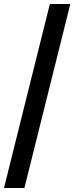

<svg xmlns="http://www.w3.org/2000/svg" viewBox="-20 -828 374 968"><path d="M0 120 231.5 -808H334.5L103 120Z"/></svg>

Font: Encode Sans SC Medium
Style: Regular
Weight: 500
Version: Version 3.002